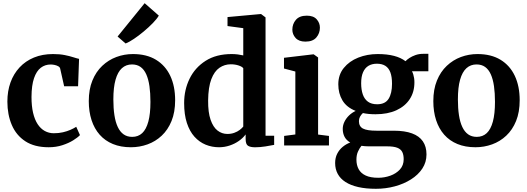

<svg xmlns="http://www.w3.org/2000/svg" viewBox="-20 -907 3286 1197"><path d="M26 -273.2Q25.9 -338.5 45.4 -392.8Q64.9 -447 102 -486.8Q139 -526.6 191.7 -548.3Q244.4 -570 310.5 -570Q352.2 -570 382.9 -563.8Q413.6 -557.7 435.7 -550.5Q457.8 -543.3 472.9 -540L466.8 -369.1H379.9L355.2 -479.2Q353.4 -488 343.6 -493.6Q333.8 -499.3 320.7 -502.1Q307.7 -504.9 296 -504.9Q260.8 -504.9 234.1 -484.5Q207.5 -464.1 192.2 -419.8Q176.9 -375.6 176.4 -303.1Q176.3 -246.4 186.2 -203.8Q196.2 -161.1 214.7 -133Q233.2 -104.8 259 -90.5Q284.8 -76.3 315.5 -76.3Q346.4 -76.3 372.2 -82.3Q398 -88.3 419 -97.5Q439.9 -106.7 455.3 -116.5L478.5 -64.7Q464.7 -49.8 436.2 -32.1Q407.7 -14.4 368.6 -1.7Q329.5 11 283.8 11Q195.2 11 138.2 -26.1Q81.2 -63.3 53.7 -127.6Q26.1 -192 26 -273.2Z M533.5 -276.7Q533.5 -349.9 556 -404.8Q578.4 -459.8 617.3 -496.5Q656.1 -533.2 705.4 -551.6Q754.8 -570 809 -570Q893.8 -570 952.3 -534.5Q1010.9 -498.9 1041.4 -434.4Q1071.9 -369.9 1071.9 -282.3Q1071.9 -207.8 1049.4 -152.6Q1026.9 -97.4 988.1 -61.1Q949.3 -24.7 899.8 -6.9Q850.2 11 796.1 11Q732.7 11 683.8 -9.2Q634.9 -29.3 601.5 -67.1Q568.1 -104.9 550.8 -158Q533.5 -211.1 533.5 -276.7ZM804.3 -53.7Q841.4 -53.7 866.6 -77.1Q891.7 -100.6 904.8 -149Q917.9 -197.4 917.9 -272Q917.9 -326.6 911.7 -369.8Q905.5 -413 892 -443.3Q878.5 -473.6 856.5 -489.5Q834.5 -505.3 802.8 -505.3Q765.9 -505.3 740 -481.9Q714 -458.4 700.4 -410.2Q686.7 -362.1 686.7 -287Q686.7 -231.9 693.4 -188.7Q700 -145.5 714.2 -115.4Q728.3 -85.3 750.5 -69.5Q772.8 -53.7 804.3 -53.7ZM764.2 -636.3H762.5L713.1 -679.3L881.8 -887.1L970.1 -809.7Q958.1 -789 932.7 -762.9Q907.3 -736.8 876.3 -710.9Q845.3 -685 815.4 -664.9Q785.4 -644.8 764.2 -636.3Z M1345.6 11Q1301.2 11 1261.9 -5.1Q1222.6 -21.3 1192.4 -54.7Q1162.2 -88.2 1145.1 -140.3Q1128 -192.4 1128 -264.4Q1128 -346.6 1161.8 -416Q1195.6 -485.5 1261.7 -527.7Q1327.9 -570 1424.2 -570Q1443.9 -570 1462.4 -567.7Q1480.9 -565.3 1496.6 -561.6V-731.4L1398.4 -744.6V-800.6L1604.3 -819.4H1607.8L1635.5 -798.5V-60.9H1689.2V-3.8Q1667.6 0.7 1634.5 5.9Q1601.5 11.2 1570.4 11.2Q1541 11.2 1526.2 1.8Q1511.4 -7.5 1511.4 -40.9V-69Q1495 -46.6 1469.3 -28.5Q1443.5 -10.3 1411.7 0.3Q1379.9 11 1345.6 11ZM1397.7 -71.9Q1421.3 -71.9 1440.6 -79Q1460 -86 1474.2 -96.8Q1488.5 -107.5 1496.6 -118V-481.7Q1489.6 -491.5 1467.4 -498.9Q1445.2 -506.2 1419 -506.2Q1380 -506.2 1348.2 -484.5Q1316.4 -462.8 1297.4 -413.2Q1278.5 -363.7 1277.5 -280.5Q1276.9 -206.4 1292.9 -160.3Q1308.9 -114.1 1336.3 -93Q1363.7 -71.9 1397.7 -71.9Z M1821.3 -68.7V-461.1L1750.5 -479.9V-546.7L1933.5 -568.4H1935.5L1963.1 -548.8V-68.1L2030.9 -59.6V0H1751.4V-59.6ZM1883.8 -647.6Q1843.3 -647.6 1822.9 -670.3Q1802.6 -692.9 1802.6 -722.1Q1802.6 -757.5 1824.7 -783.4Q1846.9 -809.3 1892.2 -809.3H1893.2Q1934.1 -809.3 1954.3 -786.7Q1974.4 -764 1974.4 -734.8Q1974.4 -699.5 1952.3 -673.5Q1930.2 -647.6 1884.8 -647.6Z M2323.5 270Q2261 270 2213.6 259.2Q2166.2 248.4 2134.1 227.8Q2102 207.3 2085.7 177.4Q2069.4 147.6 2069.4 109.1Q2069.4 77 2082.1 51.7Q2094.8 26.5 2116.3 8.7Q2137.8 -9.1 2163.5 -18.6Q2139.5 -32.4 2128.2 -53.9Q2116.8 -75.5 2116.8 -103.4Q2116.8 -126 2127.2 -147.5Q2137.5 -169.1 2155.7 -186.8Q2173.9 -204.5 2197.4 -215.5Q2140.7 -237.8 2114.9 -281.2Q2089.1 -324.6 2089.1 -381.5Q2089.1 -441.1 2123.3 -483.3Q2157.5 -525.5 2213.4 -547.8Q2269.4 -570 2334.5 -570Q2393.2 -570 2436.4 -558.7Q2479.6 -547.5 2508.1 -525.4Q2515.8 -534.4 2532.2 -545.2Q2548.6 -556.1 2570.6 -563.8Q2592.6 -571.4 2616.7 -571.4H2650.6V-462.7H2548.4Q2553.4 -453.5 2556.6 -442.6Q2559.9 -431.8 2561.7 -419.9Q2563.6 -408 2563.6 -394.7Q2564 -334.5 2534.8 -289.5Q2505.6 -244.5 2451.3 -219.6Q2397 -194.7 2321.3 -194.7Q2299.5 -194.7 2279.7 -196.5Q2259.9 -198.4 2242.4 -202.2Q2230.9 -191.5 2224.3 -179.1Q2217.7 -166.8 2217.7 -151.8Q2217.7 -118.9 2242.9 -105.5Q2268 -92.1 2328.4 -92.1H2435.5Q2503.5 -92.1 2548.7 -75.4Q2593.8 -58.8 2616.3 -25.9Q2638.9 7 2638.9 55.8Q2638.9 104.4 2613 143.8Q2587 183.2 2542.3 211.4Q2497.6 239.7 2441.1 254.8Q2384.6 270 2323.5 270ZM2338.2 201.3Q2377.1 201.3 2413.3 188.3Q2449.5 175.3 2473.1 149.7Q2496.7 124 2496.7 85.7Q2496.7 58 2487.7 40.3Q2478.7 22.6 2456.4 14Q2434.1 5.4 2393.8 5.4H2280Q2267.6 5.4 2255.8 4.5Q2244 3.7 2233.4 2Q2221 17.1 2211.5 38.5Q2202.1 59.8 2202.1 88.1Q2202.1 122.6 2216.1 148Q2230 173.4 2259.9 187.3Q2289.8 201.3 2338.2 201.3ZM2331.3 -257Q2381.6 -257 2402.8 -291.2Q2424 -325.4 2424 -384.4Q2424 -428.3 2413.6 -456Q2403.2 -483.6 2382.2 -496.7Q2361.2 -509.8 2329.6 -509.8Q2298.9 -509.8 2277 -496.6Q2255.2 -483.4 2243.4 -456.5Q2231.6 -429.6 2231.6 -387.8Q2231.6 -348 2241.8 -318.4Q2252 -288.9 2273.9 -273Q2295.9 -257 2331.3 -257Z M2681.5 -276.7Q2681.5 -349.9 2704 -404.8Q2726.4 -459.8 2765.3 -496.5Q2804.1 -533.2 2853.4 -551.6Q2902.8 -570 2957 -570Q3041.8 -570 3100.3 -534.5Q3158.9 -498.9 3189.4 -434.4Q3219.9 -369.9 3219.9 -282.3Q3219.9 -207.8 3197.4 -152.6Q3174.9 -97.4 3136.1 -61.1Q3097.3 -24.7 3047.8 -6.9Q2998.2 11 2944.1 11Q2880.7 11 2831.8 -9.2Q2782.9 -29.3 2749.5 -67.1Q2716.1 -104.9 2698.8 -158Q2681.5 -211.1 2681.5 -276.7ZM2952.3 -53.7Q2989.4 -53.7 3014.6 -77.1Q3039.7 -100.6 3052.8 -149Q3065.9 -197.4 3065.9 -272Q3065.9 -326.6 3059.7 -369.8Q3053.5 -413 3040 -443.3Q3026.5 -473.6 3004.5 -489.5Q2982.5 -505.3 2950.8 -505.3Q2913.9 -505.3 2888 -481.9Q2862 -458.4 2848.4 -410.2Q2834.7 -362.1 2834.7 -287Q2834.7 -231.9 2841.4 -188.7Q2848 -145.5 2862.2 -115.4Q2876.3 -85.3 2898.5 -69.5Q2920.8 -53.7 2952.3 -53.7Z"/></svg>

Font: Merriweather 7pt Light
Style: Regular
Weight: 300
Designer: Eben Sorkin
Foundry: Eben Sorkin
Version: Version 2.200;gftools[0.9.31]